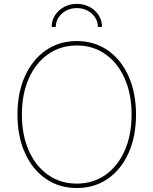

<svg xmlns="http://www.w3.org/2000/svg" viewBox="-20 -946 780 976"><path d="M370.6 9.8Q280.8 9.8 212.6 -37.4Q144.5 -84.5 106.7 -168.7Q68.8 -252.9 68.8 -363.3Q68.8 -474.6 106.9 -558.8Q145 -643.1 212.9 -690.2Q280.8 -737.3 370.6 -737.3Q460 -737.3 527.8 -690.2Q595.7 -643.1 633.5 -558.8Q671.4 -474.6 671.4 -363.3Q671.4 -252.4 633.5 -168.2Q595.7 -84 527.8 -37.1Q460 9.8 370.6 9.8ZM370.6 -12.7Q453.1 -12.7 515.9 -56.9Q578.6 -101.1 613.8 -180.2Q648.9 -259.3 648.9 -363.3Q648.9 -467.8 613.8 -546.9Q578.6 -626 515.9 -670.4Q453.1 -714.8 370.6 -714.8Q288.1 -714.8 225.1 -670.9Q162.1 -627 126.7 -547.9Q91.3 -468.8 91.3 -363.3Q91.3 -259.8 126.2 -180.7Q161.1 -101.6 224.1 -57.1Q287.1 -12.7 370.6 -12.7ZM370.1 -926.3Q406.2 -926.3 435.3 -910.9Q464.4 -895.5 481.4 -868.9Q498.5 -842.3 498.5 -809.1H477.5Q477.5 -849.1 446.3 -877Q415 -904.8 370.6 -904.8Q326.2 -904.8 294.9 -877Q263.7 -849.1 263.7 -809.1H242.7Q242.7 -842.3 259.8 -868.7Q276.9 -895 305.9 -910.6Q335 -926.3 370.1 -926.3Z"/></svg>

Font: Inter 16pt Thin
Style: Regular
Weight: 250
Version: Version 4.001;git-66647c0bb